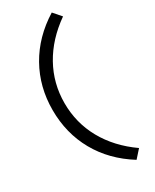

<svg xmlns="http://www.w3.org/2000/svg" viewBox="-225 -759 809 1003"><g transform="rotate(-30 179.0 -258.0)"><path d="M280 186Q158 110 94 -4Q30 -118 30 -258Q30 -397 94.5 -511.5Q159 -626 281 -702L322 -655Q215 -580 158.5 -478.5Q102 -377 102 -258Q102 -139 158.5 -37.5Q215 64 322 139Z"/></g></svg>

Font: Lexend Deca Light
Style: Regular
Weight: 300
Designer: Bonnie Shaver-Troup, Thomas Jockin
Foundry: Lexend
Version: Version 1.008; ttfautohint (v1.8.4.7-5d5b)